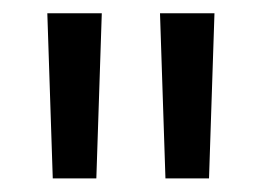

<svg xmlns="http://www.w3.org/2000/svg" viewBox="-20 -682 384 282"><path d="M121.5 -420H57.5L49.5 -662.5H129.5ZM287 -420H223L215 -662.5H295Z"/></svg>

Font: Anek Gujarati
Style: Regular
Weight: 400
Designer: Mrunmayee Ghaisas (Gujarati), Yesha Goshar (Latin)
Foundry: Ek Type
Version: Version 1.003